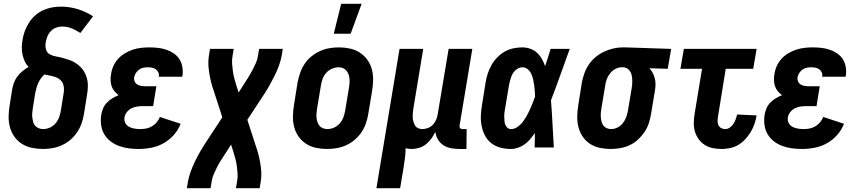

<svg xmlns="http://www.w3.org/2000/svg" viewBox="-20 -778 4540 1013"><path d="M207 8Q177 8 148.5 2Q120 -4 96.5 -18.5Q73 -33 56.5 -56Q40 -79 32.5 -106.5Q25 -134 25.5 -164Q26 -194 31 -223L44 -305Q47 -323 53.5 -341Q60 -359 71.5 -374.5Q83 -390 99 -403Q115 -416 131 -425Q118 -438 110.5 -454.5Q103 -471 99 -489.5Q95 -508 95 -527.5Q95 -547 99 -567Q102 -590 110.5 -613Q119 -636 132.5 -657.5Q146 -679 165 -696Q184 -713 206.5 -723.5Q229 -734 253 -738.5Q277 -743 301 -743Q348 -743 391 -729.5Q434 -716 471 -692L404 -604Q383 -618 359 -628Q335 -638 308 -638Q292 -638 276.5 -632.5Q261 -627 248.5 -614Q236 -601 230 -585.5Q224 -570 221 -554Q218 -535 222.5 -517.5Q227 -500 242.5 -491.5Q258 -483 276 -480Q294 -477 311 -472.5Q328 -468 345 -462Q362 -456 376.5 -447Q391 -438 403.5 -426Q416 -414 424.5 -399Q433 -384 438 -367Q443 -350 443.5 -331.5Q444 -313 441.5 -294.5Q439 -276 436 -258L423 -177Q419 -152 410.5 -127.5Q402 -103 387 -80.5Q372 -58 351.5 -40.5Q331 -23 307 -12Q283 -1 257.5 3.5Q232 8 207 8ZM208 -97Q225 -97 242.5 -104.5Q260 -112 272.5 -126.5Q285 -141 291.5 -158.5Q298 -176 301 -194L314 -275Q317 -290 317.5 -305.5Q318 -321 313 -334.5Q308 -348 297 -357.5Q286 -367 272.5 -371.5Q259 -376 244 -379Q229 -382 214 -385Q204 -376 195.5 -364Q187 -352 181.5 -339.5Q176 -327 172.5 -314Q169 -301 166 -288L153 -206Q151 -194 150 -181.5Q149 -169 150.5 -157.5Q152 -146 155 -134.5Q158 -123 165.5 -114.5Q173 -106 184 -101.5Q195 -97 208 -97Z M711 8Q684 8 658 4.5Q632 1 607.5 -8Q583 -17 563 -32.5Q543 -48 530 -70Q517 -92 513.5 -118.5Q510 -145 514 -172Q517 -189 524 -206Q531 -223 544 -236.5Q557 -250 573 -259.5Q589 -269 606 -276Q594 -285 584 -296.5Q574 -308 569 -323Q564 -338 563.5 -354.5Q563 -371 566 -387Q569 -409 578.5 -430Q588 -451 603.5 -468Q619 -485 639.5 -497Q660 -509 681 -516Q702 -523 724 -525.5Q746 -528 767 -528Q791 -528 813.5 -525.5Q836 -523 857 -516Q878 -509 896.5 -496.5Q915 -484 926.5 -466Q938 -448 942 -425.5Q946 -403 943 -380L941 -373H817L818 -375Q820 -387 815 -397Q810 -407 801.5 -413Q793 -419 781.5 -421Q770 -423 759 -423Q747 -423 735.5 -420.5Q724 -418 714 -411Q704 -404 697 -393Q690 -382 688 -371Q686 -359 690.5 -348.5Q695 -338 704 -332.5Q713 -327 724 -325Q735 -323 747 -323H805L788 -218H730Q716 -218 701 -215.5Q686 -213 672.5 -206Q659 -199 649 -186Q639 -173 637 -159Q634 -143 641 -129.5Q648 -116 661 -109Q674 -102 689.5 -99.5Q705 -97 721 -97Q736 -97 751.5 -100Q767 -103 781.5 -111.5Q796 -120 807 -133Q818 -146 823 -161L933 -125Q921 -93 897 -66Q873 -39 842.5 -22Q812 -5 778 1.5Q744 8 711 8Z M966 215 972 178Q977 152 986.5 126Q996 100 1008 75Q1020 50 1034 25.5Q1048 1 1063 -22L1153 -159L1109 -295Q1101 -317 1095 -340Q1089 -363 1085 -386.5Q1081 -410 1079.5 -434Q1078 -458 1082 -483L1088 -520H1213L1207 -483Q1203 -463 1204.5 -443Q1206 -423 1208.5 -403.5Q1211 -384 1216 -365Q1221 -346 1227 -327L1239 -290L1271 -340Q1282 -357 1292.5 -374Q1303 -391 1312.5 -409Q1322 -427 1330 -445.5Q1338 -464 1341 -483L1347 -520H1472L1466 -483Q1461 -457 1451.5 -431Q1442 -405 1429.5 -380Q1417 -355 1403.5 -330.5Q1390 -306 1375 -283L1285 -146L1329 -10Q1337 12 1343 35Q1349 58 1353 81.5Q1357 105 1358.5 129Q1360 153 1356 178L1350 215H1225L1231 178Q1235 158 1233.5 138Q1232 118 1229.5 98.5Q1227 79 1222 60Q1217 41 1211 22L1199 -15L1167 35Q1156 52 1145 69Q1134 86 1125 104Q1116 122 1108 140.5Q1100 159 1097 178L1091 215Z M1706 8Q1676 8 1647.5 2Q1619 -4 1595.5 -19Q1572 -34 1556 -56.5Q1540 -79 1532.5 -106.5Q1525 -134 1525.5 -164Q1526 -194 1531 -223L1550 -343Q1555 -368 1563.5 -393Q1572 -418 1586.5 -440Q1601 -462 1622 -479.5Q1643 -497 1667 -508Q1691 -519 1716.5 -523.5Q1742 -528 1767 -528Q1797 -528 1825.5 -522Q1854 -516 1877.5 -501Q1901 -486 1917.5 -463.5Q1934 -441 1941.5 -413.5Q1949 -386 1948.5 -356Q1948 -326 1943 -297L1923 -177Q1919 -152 1910.5 -127Q1902 -102 1887 -80Q1872 -58 1851.5 -40.5Q1831 -23 1807 -12Q1783 -1 1757 3.5Q1731 8 1706 8ZM1707 -97Q1725 -97 1742 -104.5Q1759 -112 1772 -126.5Q1785 -141 1791.5 -158.5Q1798 -176 1801 -194L1821 -314Q1823 -326 1824 -338Q1825 -350 1824 -362Q1823 -374 1819 -385Q1815 -396 1808 -405Q1801 -414 1790 -418.5Q1779 -423 1767 -423Q1749 -423 1731.5 -415.5Q1714 -408 1701 -393.5Q1688 -379 1682 -361.5Q1676 -344 1673 -326L1653 -206Q1651 -194 1650 -182Q1649 -170 1650 -158Q1651 -146 1654.5 -135Q1658 -124 1665 -115Q1672 -106 1683.5 -101.5Q1695 -97 1707 -97ZM1741 -600 1780 -758H1888L1830 -600Z M1966 215 2088 -520H2213L2161 -206Q2159 -195 2158 -183Q2157 -171 2157.5 -159.5Q2158 -148 2161 -137Q2164 -126 2169.5 -116.5Q2175 -107 2185.5 -102Q2196 -97 2208 -97Q2223 -97 2238.5 -103Q2254 -109 2265 -121Q2276 -133 2282 -148Q2288 -163 2290 -179L2347 -520H2472L2405 -117Q2404 -113 2404.5 -109Q2405 -105 2407.5 -102Q2410 -99 2414 -98Q2418 -97 2422 -97H2442L2441 8H2404Q2381 8 2359.5 4Q2338 0 2320 -11.5Q2302 -23 2291 -41.5Q2280 -60 2277 -82Q2268 -64 2256 -47Q2244 -30 2227.5 -17Q2211 -4 2191.5 2Q2172 8 2152 8Q2144 8 2136 7Q2128 6 2120 4Q2120 30 2116.5 56Q2113 82 2109 108L2091 215Z M2676 8Q2647 8 2620.5 1Q2594 -6 2573 -22Q2552 -38 2539.5 -61.5Q2527 -85 2521.5 -111.5Q2516 -138 2517 -166.5Q2518 -195 2523 -223L2542 -343Q2546 -367 2553.5 -390Q2561 -413 2573 -434.5Q2585 -456 2603 -474.5Q2621 -493 2642.5 -505.5Q2664 -518 2688.5 -523Q2713 -528 2736 -528Q2758 -528 2778.5 -520.5Q2799 -513 2814 -499Q2829 -485 2839 -467Q2849 -449 2856 -429Q2864 -452 2871 -474.5Q2878 -497 2885 -520H2986Q2961 -452 2937 -384Q2913 -316 2887 -249Q2892 -187 2895 -124.5Q2898 -62 2902 0H2801Q2801 -19 2801.5 -38Q2802 -57 2802 -76Q2790 -59 2777.5 -44Q2765 -29 2748.5 -17Q2732 -5 2713 1.5Q2694 8 2676 8ZM2676 -97Q2694 -97 2710 -108Q2726 -119 2737.5 -134Q2749 -149 2758.5 -166Q2768 -183 2775.5 -199.5Q2783 -216 2790 -233.5Q2797 -251 2803 -268Q2803 -284 2801.5 -299.5Q2800 -315 2798 -330.5Q2796 -346 2792.5 -361Q2789 -376 2782.5 -389.5Q2776 -403 2764 -413Q2752 -423 2736 -423Q2726 -423 2715.5 -418Q2705 -413 2697 -405Q2689 -397 2684 -387.5Q2679 -378 2675.5 -367.5Q2672 -357 2669.5 -347Q2667 -337 2665 -326L2645 -206Q2643 -195 2641.5 -184Q2640 -173 2640.5 -162.5Q2641 -152 2641.5 -141.5Q2642 -131 2645.5 -121Q2649 -111 2657 -104Q2665 -97 2676 -97Z M3203 8Q3173 8 3144.5 2Q3116 -4 3093 -19Q3070 -34 3054.5 -57Q3039 -80 3032 -107.5Q3025 -135 3025.5 -164.5Q3026 -194 3031 -223L3050 -343Q3055 -368 3063.5 -392Q3072 -416 3087 -438Q3102 -460 3122.5 -477Q3143 -494 3166.5 -505Q3190 -516 3215 -522Q3240 -528 3264 -528H3281L3521 -520L3503 -415L3406 -418Q3417 -407 3424 -393Q3431 -379 3435 -363Q3439 -347 3438.5 -330Q3438 -313 3435 -297L3415 -177Q3411 -152 3403 -127.5Q3395 -103 3380 -81Q3365 -59 3345.5 -41Q3326 -23 3302 -12Q3278 -1 3252.5 3.5Q3227 8 3203 8ZM3204 -97Q3221 -97 3237.5 -105Q3254 -113 3265.5 -127.5Q3277 -142 3283.5 -159Q3290 -176 3293 -194L3313 -314Q3316 -331 3316 -348.5Q3316 -366 3312.5 -382Q3309 -398 3297.5 -410Q3286 -422 3268 -423H3259Q3242 -423 3226 -414Q3210 -405 3198.5 -390.5Q3187 -376 3181 -359.5Q3175 -343 3173 -326L3153 -206Q3151 -194 3150 -182Q3149 -170 3150 -158.5Q3151 -147 3154 -135.5Q3157 -124 3163.5 -115.5Q3170 -107 3180.5 -102Q3191 -97 3204 -97Z M3788 8Q3764 8 3741 3.5Q3718 -1 3699 -13Q3680 -25 3666.5 -43.5Q3653 -62 3646.5 -84Q3640 -106 3640.5 -130.5Q3641 -155 3645 -179L3684 -415H3570L3588 -520H3972L3954 -415H3809L3768 -162Q3766 -150 3766 -138.5Q3766 -127 3770.5 -117.5Q3775 -108 3784.5 -102.5Q3794 -97 3806 -97Q3819 -97 3830.5 -105Q3842 -113 3849.5 -124.5Q3857 -136 3861.5 -148.5Q3866 -161 3869 -174L3972 -169V-168Q3968 -146 3960.5 -124Q3953 -102 3941 -82Q3929 -62 3912.5 -44Q3896 -26 3876 -14Q3856 -2 3833 3Q3810 8 3788 8Z M4211 8Q4184 8 4158 4.5Q4132 1 4107.5 -8Q4083 -17 4063 -32.5Q4043 -48 4030 -70Q4017 -92 4013.5 -118.5Q4010 -145 4014 -172Q4017 -189 4024 -206Q4031 -223 4044 -236.5Q4057 -250 4073 -259.5Q4089 -269 4106 -276Q4094 -285 4084 -296.5Q4074 -308 4069 -323Q4064 -338 4063.5 -354.5Q4063 -371 4066 -387Q4069 -409 4078.5 -430Q4088 -451 4103.5 -468Q4119 -485 4139.5 -497Q4160 -509 4181 -516Q4202 -523 4224 -525.5Q4246 -528 4267 -528Q4291 -528 4313.5 -525.5Q4336 -523 4357 -516Q4378 -509 4396.5 -496.5Q4415 -484 4426.5 -466Q4438 -448 4442 -425.5Q4446 -403 4443 -380L4441 -373H4317L4318 -375Q4320 -387 4315 -397Q4310 -407 4301.5 -413Q4293 -419 4281.5 -421Q4270 -423 4259 -423Q4247 -423 4235.5 -420.5Q4224 -418 4214 -411Q4204 -404 4197 -393Q4190 -382 4188 -371Q4186 -359 4190.5 -348.5Q4195 -338 4204 -332.5Q4213 -327 4224 -325Q4235 -323 4247 -323H4305L4288 -218H4230Q4216 -218 4201 -215.5Q4186 -213 4172.5 -206Q4159 -199 4149 -186Q4139 -173 4137 -159Q4134 -143 4141 -129.5Q4148 -116 4161 -109Q4174 -102 4189.5 -99.5Q4205 -97 4221 -97Q4236 -97 4251.5 -100Q4267 -103 4281.5 -111.5Q4296 -120 4307 -133Q4318 -146 4323 -161L4433 -125Q4421 -93 4397 -66Q4373 -39 4342.5 -22Q4312 -5 4278 1.5Q4244 8 4211 8Z"/></svg>

Font: Iosevka Term Curly Extrabold
Style: Italic
Weight: 800
Italic angle: -9°
Designer: Belleve Invis
Foundry: Belleve Invis
Version: Version 32.3.0